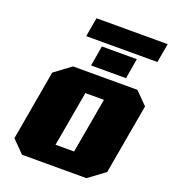

<svg xmlns="http://www.w3.org/2000/svg" viewBox="-192 -1269 1256 1409"><g transform="rotate(20 436.0 -564.0)"><path d="M290 -979 316 -1128H872L846 -979ZM397 -789 424 -947H697L670 -789ZM145 0 51 -95 147 -642 275 -737H778L872 -642L776 -95L648 0ZM351 -153H496L572 -584H427Z"/></g></svg>

Font: Tomorrow ExtraBold
Style: Italic
Weight: 800
Italic angle: -10°
Designer: Tony de Marco, Monica Rizzolli
Foundry: Just in Type
Version: Version 2.002